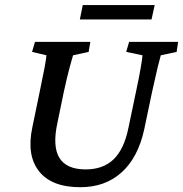

<svg xmlns="http://www.w3.org/2000/svg" viewBox="-20 -741 733 769"><path d="M120.1 -573.2H341.8L335 -533.2L272.5 -519.5Q268.6 -506.8 258.8 -470.7Q249 -434.6 235.4 -372.1L210 -249Q189.5 -155.3 217.8 -108.9Q246.1 -62.5 323.2 -62.5Q392.6 -62.5 434.6 -102.5Q476.6 -142.6 494.1 -227.5L524.4 -372.1Q538.1 -436.5 543.9 -471.2Q549.8 -505.9 550.8 -519.5L485.4 -533.2L497.1 -573.2H693.4L687.5 -533.2L624 -519.5Q620.1 -506.8 611.3 -470.7Q602.5 -434.6 588.9 -372.1L557.6 -222.7Q533.2 -110.4 467.3 -50.8Q401.4 8.8 301.8 8.8Q186.5 8.8 136.2 -55.2Q85.9 -119.1 109.4 -230.5L138.7 -372.1Q152.3 -436.5 158.7 -471.2Q165 -505.9 166 -519.5L108.4 -533.2ZM311.5 -720.7H599.6L586.9 -663.1H299.8Z"/></svg>

Font: Crimson Pro Medium
Style: Italic
Weight: 500
Italic angle: -12°
Designer: Jacques Le Bailly
Foundry: Baron von Fonthausen
Version: Version 1.003